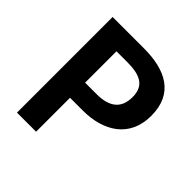

<svg xmlns="http://www.w3.org/2000/svg" viewBox="-193 -897 1052 1052"><g transform="rotate(45 333.5 -370.5)"><path d="M91 0H239V-263H338C497 -263 624 -339 624 -508C624 -683 498 -741 334 -741H91ZM239 -380V-623H323C425 -623 479 -594 479 -508C479 -423 430 -380 328 -380Z"/></g></svg>

Font: Noto Sans Mono CJK HK
Style: Bold
Weight: 700
Designer: Ryoko NISHIZUKA 西塚涼子 (kana, bopomofo & ideographs); Paul D. Hunt (Latin, Greek & Cyrillic); Sandoll Communications 산돌커뮤니
Foundry: Adobe
Version: Version 2.004;hotconv 1.0.118;makeotfexe 2.5.65603